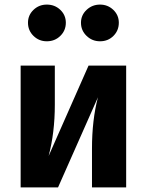

<svg xmlns="http://www.w3.org/2000/svg" viewBox="-20 -817 640 837"><path d="M530 0H381V-169Q381 -294 407 -393L233 0H70V-531H219V-360Q219 -239 192 -137L366 -531H530ZM102 -718Q102 -751 126 -774Q150 -797 184 -797Q219 -797 243 -774Q267 -751 267 -718Q267 -684 243 -660.5Q219 -637 184 -637Q150 -637 126 -660.5Q102 -684 102 -718ZM333 -718Q333 -751 357.5 -774Q382 -797 416 -797Q450 -797 474 -774Q498 -751 498 -718Q498 -684 474.5 -660.5Q451 -637 416 -637Q382 -637 357.5 -660.5Q333 -684 333 -718Z"/></svg>

Font: Fira Mono
Style: Bold
Weight: 700
Monospace: yes
Designer: Carrois Corporate & Edenspiekermann AG
Foundry: Carrois Corporate GbR & Edenspiekermann AG
Version: Version 3.206